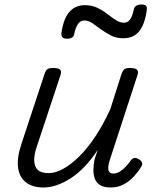

<svg xmlns="http://www.w3.org/2000/svg" viewBox="-20 -817 686 853"><path d="M173 16Q126 16 96.5 -6Q67 -28 60.5 -71Q54 -114 75 -177L178 -489Q183 -505 191 -510Q199 -515 215 -515Q240 -515 247 -507.5Q254 -500 249 -484L144 -167Q131 -130 132 -103Q133 -76 148 -62Q163 -48 197 -48Q226 -48 260 -66.5Q294 -85 330.5 -120.5Q367 -156 402.5 -209Q438 -262 470 -332L520 -489Q526 -505 533.5 -510Q541 -515 557 -515Q581 -515 588.5 -507.5Q596 -500 591 -484L469 -110Q462 -90 461 -75.5Q460 -61 465.5 -53.5Q471 -46 483 -46Q498 -46 512 -54.5Q526 -63 538.5 -76.5Q551 -90 561 -104Q567 -113 576 -115Q585 -117 598 -109Q610 -101 611.5 -92.5Q613 -84 607 -76Q597 -58 577.5 -36Q558 -14 531.5 1Q505 16 472 16Q443 16 426 6Q409 -4 402 -21.5Q395 -39 395 -61.5Q395 -84 400 -108L414 -151Q385 -107 354.5 -75.5Q324 -44 292.5 -24Q261 -4 231 6Q201 16 173 16ZM278 -645Q250 -645 253 -670Q261 -731 287 -762.5Q313 -794 357 -794Q388 -794 412 -782.5Q436 -771 456 -755.5Q476 -740 494 -728Q512 -716 531 -716Q547 -716 557.5 -730Q568 -744 574 -773Q578 -797 609 -797Q624 -797 629 -791Q634 -785 632 -772Q624 -711 599 -679Q574 -647 528 -647Q497 -647 473.5 -659Q450 -671 429.5 -686Q409 -701 391 -713.5Q373 -726 354 -726Q338 -726 327 -711Q316 -696 310 -667Q308 -655 300 -650Q292 -645 278 -645Z"/></svg>

Font: Playwrite CU Light
Style: Regular
Weight: 300
Designer: Veronika Burian, José Scaglione
Foundry: TypeTogether
Version: Version 1.002